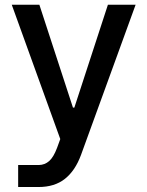

<svg xmlns="http://www.w3.org/2000/svg" viewBox="-20 -565 606 790"><path d="M138.5 204.5H54.7V114H139.6Q164.1 113.6 182.2 97.8Q200.3 82 214.8 43.3L228 7.1L28.4 -545.5H142L280.2 -122.2H285.9L424 -545.5H538L313.2 72.8Q289.4 137.4 247 171Q204.5 204.5 138.5 204.5Z"/></svg>

Font: Inter Zeller Medium
Style: Regular
Weight: 500
Designer: Rasmus Andersson; Joe Bland
Foundry: zeller
Version: Version 3.015;git-dec3a8cb1